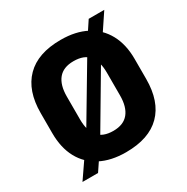

<svg xmlns="http://www.w3.org/2000/svg" viewBox="-163 -813 960 988"><g transform="rotate(-30 317.5 -319.5)"><path d="M319 16Q230.5 16 167.8 -16.8Q105 -49.5 71.8 -111Q38.5 -172.5 38.5 -259.5V-378.5Q38.5 -511 108.8 -582.2Q179 -653.5 315.5 -653.5Q404.5 -653.5 467 -620.5Q529.5 -587.5 563 -525.8Q596.5 -464 596.5 -378.5V-259.5Q596.5 -125.5 526.2 -54.8Q456 16 319 16ZM47.5 36 142 -101.5 175 -147 416.5 -553 441.5 -594 495 -675H587.5L497 -539.5L465 -495.5L223 -86L201.5 -55.5L140 36ZM317.5 -112Q378 -112 407.8 -148.5Q437.5 -185 437.5 -253V-388.5Q437.5 -454 409.5 -489.8Q381.5 -525.5 317.5 -525.5Q257 -525.5 227.2 -489.2Q197.5 -453 197.5 -385V-249.5Q197.5 -181.5 226.5 -146.8Q255.5 -112 317.5 -112Z"/></g></svg>

Font: Anek Bangla Medium
Style: Bold
Weight: 700
Version: Version 1.003